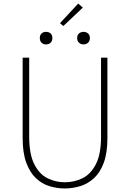

<svg xmlns="http://www.w3.org/2000/svg" viewBox="-20 -1052 734 1085"><path d="M346 13Q302 13 259.5 0Q217 -13 183 -45Q149 -77 128.5 -132.5Q108 -188 108 -272V-726H145V-280Q145 -181 173.5 -124.5Q202 -68 248 -45Q294 -22 346 -22Q400 -22 446.5 -45Q493 -68 522 -124.5Q551 -181 551 -280V-726H587V-272Q587 -188 566.5 -132.5Q546 -77 511 -45Q476 -13 433 0Q390 13 346 13ZM240 -801Q225 -801 215 -810.5Q205 -820 205 -837Q205 -854 215 -863Q225 -872 240 -872Q256 -872 266 -863Q276 -854 276 -837Q276 -820 266 -810.5Q256 -801 240 -801ZM338 -905 319 -921 422 -1032 448 -1009ZM452 -801Q437 -801 426.5 -810.5Q416 -820 416 -837Q416 -854 426.5 -863Q437 -872 452 -872Q467 -872 477.5 -863Q488 -854 488 -837Q488 -820 477.5 -810.5Q467 -801 452 -801Z"/></svg>

Font: Noto Sans KR Thin
Style: Regular
Weight: 100
Designer: Ryoko NISHIZUKA 西塚涼子 (kana, bopomofo & ideographs); Paul D. Hunt (Latin, Greek & Cyrillic); Sandoll Communications 산돌커뮤니
Foundry: Adobe
Version: Version 2.004-H2;hotconv 1.0.118;makeotfexe 2.5.65603